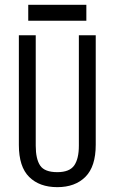

<svg xmlns="http://www.w3.org/2000/svg" viewBox="-20 -772 478 800"><path d="M128.9 -625V-165Q128.9 -109.4 147.5 -82Q166 -54.7 218.8 -54.7Q269.5 -54.7 289.1 -82.5Q308.6 -110.4 308.6 -165V-625H378.9V-168.9Q378.9 -78.1 335.9 -35.2Q293 7.8 218.8 7.8Q144.5 7.8 101.6 -34.7Q58.6 -77.1 58.6 -168V-625ZM97.7 -752H339.8V-685.5H97.7Z"/></svg>

Font: Sudo Var
Style: Regular
Weight: 400
Monospace: yes
Designer: Jens Kutilek
Foundry: Jens Kutilek
Version: Version 0.065;FEAKit 1.0